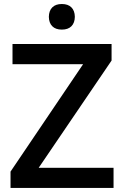

<svg xmlns="http://www.w3.org/2000/svg" viewBox="-20 -932 615 952"><path d="M543 0H32.2V-81.1L392.1 -613.8H42V-713.9H533.2V-631.8L171.9 -100.1H543ZM222.2 -848.6Q222.7 -878.9 239.3 -895.5Q255.9 -912.1 286.6 -912.1Q317.4 -912.1 334 -895.5Q350.6 -878.9 351.1 -848.6Q350.6 -818.4 334 -801.8Q317.4 -785.2 286.6 -785.2Q255.9 -785.2 239.3 -801.8Q222.7 -818.4 222.2 -848.6Z"/></svg>

Font: OpenSans-Semibold
Style: Regular
Weight: 600
Foundry: Ascender Corporation
Version: Version 1.10